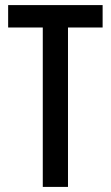

<svg xmlns="http://www.w3.org/2000/svg" viewBox="-20 -734 436 754"><path d="M247 0V-626H383V-714H12V-626H148V0Z"/></svg>

Font: Noto Sans Gujarati ExtraCondensed Medium
Style: Regular
Weight: 500
Width: 2
Designer: Jelle Bosma - Monotype Design Team, Universal Thirst
Foundry: Monotype Imaging Inc.
Version: Version 2.106